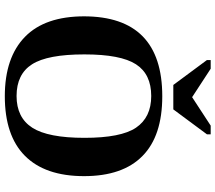

<svg xmlns="http://www.w3.org/2000/svg" viewBox="-70 -836 916 817"><g transform="rotate(90 388.5 -427.0)"><path d="M211 -328V-327Q211 -171 253 -105Q295 -39 388 -39Q480 -39 523 -106Q566 -173 566 -328Q566 -483 523 -547Q479 -612 388 -612Q295 -612 253 -547Q211 -482 211 -328ZM49 -327V-325Q49 -659 389 -659Q558 -659 643 -575Q729 -491 729 -326Q729 -160 642 -74Q556 11 389 11Q224 11 136 -75Q49 -160 49 -327ZM551 -865V-849L445 -706H341L235 -849V-865H272L393 -786L514 -865Z"/></g></svg>

Font: Libra Serif Modern
Style: Bold
Weight: 700
Designer: Stefan Peev, Context Ltd
Foundry: Ascender Corporation
Version: Version 1.000